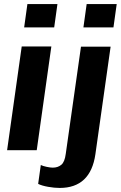

<svg xmlns="http://www.w3.org/2000/svg" viewBox="-20 -740 598 946"><path d="M247 -605H99L115 -720H263ZM161 0H15L87 -511H233ZM539 -605H391L407 -720H555ZM450 20Q426 186 274 186Q248 186 217 180.5Q186 175 168 166L181 73Q191 78 209.5 82Q228 86 240 86Q265 86 282 72Q299 58 304 18L379 -510H525Z"/></svg>

Font: Chivo
Style: Bold Italic
Weight: 700
Italic angle: -8.05°
Designer: Hector Gatti
Foundry: Omnibus-Type
Version: Version 1.007